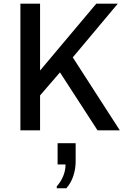

<svg xmlns="http://www.w3.org/2000/svg" viewBox="-20 -706 684 1040"><path d="M90.5 0V-686H197V-324L501.5 -686H618L374.2 -395.2L629 0H508.2L304.8 -314L197 -189.2V0ZM287.5 313.8V303.5Q310.8 277 322.9 246.5Q335 216 335 185H292V69.5H389.8V169.2Q389.8 207.8 377.5 246.1Q365.2 284.5 339.2 313.8Z"/></svg>

Font: Chivo Medium
Style: Regular
Weight: 500
Designer: Hector Gatti
Foundry: Omnibus-Type
Version: Version 2.002